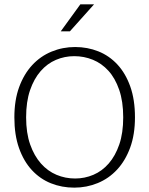

<svg xmlns="http://www.w3.org/2000/svg" viewBox="-20 -854 686 882"><path d="M325 -638Q382 -638 432 -618Q482 -598 519.5 -557.5Q557 -517 578.5 -456.5Q600 -396 600 -315Q600 -236 578 -176Q556 -116 518 -75Q480 -34 429 -13Q378 8 321 8Q264 8 214 -12Q164 -32 126.5 -72.5Q89 -113 67.5 -173.5Q46 -234 46 -315Q46 -394 68 -454Q90 -514 128 -555Q166 -596 217 -617Q268 -638 325 -638ZM100 -315Q100 -243 118.5 -190.5Q137 -138 168 -103Q199 -68 239.5 -51Q280 -34 325 -34Q369 -34 409 -51Q449 -68 479.5 -103Q510 -138 528 -190.5Q546 -243 546 -315Q546 -388 527.5 -441.5Q509 -495 478 -529Q447 -563 406.5 -579.5Q366 -596 321 -596Q277 -596 237 -579Q197 -562 166.5 -527Q136 -492 118 -439.5Q100 -387 100 -315ZM301 -710H259L349 -834H412Z"/></svg>

Font: Mukta Vaani ExtraLight
Style: Regular
Weight: 275
Designer: Noopur Datye, Girish Dalvi, Yashodeep Gholap, Pallavi Karambelkar
Foundry: Ek Type
Version: Version 2.538;PS 1.000;hotconv 16.6.51;makeotf.lib2.5.65220;